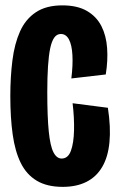

<svg xmlns="http://www.w3.org/2000/svg" viewBox="-20 -691 446 722"><path d="M216 11.7Q157 11.7 118.3 -11.4Q79.7 -34.5 58.1 -78.2Q36.5 -122 27.7 -185.2Q18.8 -248.5 18.8 -329.8Q18.8 -401.7 26.7 -463.9Q34.5 -526.2 55.2 -572.5Q75.8 -618.8 114.7 -644.8Q153.5 -670.8 214.5 -670.8Q270.7 -670.8 306.8 -649.9Q342.8 -629 361.2 -593.1Q379.5 -557.2 382.8 -510.2Q386.2 -463.2 377.7 -411L248.3 -396Q254.5 -446.5 252.3 -484.2Q250.2 -522 239.3 -542.6Q228.5 -563.2 208.8 -563.2Q193.8 -563.2 184.2 -549.8Q174.5 -536.3 168.8 -509.5Q163.2 -482.7 160.5 -441.6Q157.8 -400.5 157.8 -345.2Q157.8 -251.5 163.4 -196.5Q169 -141.5 181.1 -118.2Q193.2 -94.8 211.8 -94.8Q236 -94.8 246.7 -124.1Q257.3 -153.3 258.4 -201Q259.5 -248.7 253 -302.8L385.7 -285.7Q397 -211.8 391.6 -156.1Q386.2 -100.3 364.3 -63.2Q342.5 -26 305.2 -7.2Q267.8 11.7 216 11.7Z"/></svg>

Font: Bricolage Grotesque 96pt ExtraBold Condensed
Style: Regular
Weight: 800
Width: 3
Version: Version 1.001;gftools[0.9.33.dev8+g029e19f]